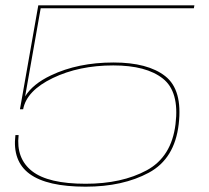

<svg xmlns="http://www.w3.org/2000/svg" viewBox="-20 -695 787 722"><path d="M302 7Q157 7 91.5 -41Q26 -89 38 -187H50Q40 -99 100.5 -51.5Q161 -4 302 -4Q438 -4 531.5 -54.5Q625 -105 640 -228Q655 -350 592.5 -399.5Q530 -449 406 -449Q277 -449 178.5 -401.5Q80 -354 67 -284H55L124 -675H711L709 -664H133L74.5 -332.5Q103 -379 171.5 -411.5Q273 -460 407 -460Q536 -460 601.5 -408.5Q667 -357 652 -228Q637 -98 539.5 -45.5Q442 7 302 7Z"/></svg>

Font: Anybody UltraExpanded Thin
Style: Italic
Weight: 100
Width: 9
Italic angle: -10°
Designer: Tyler Finck
Foundry: Etcetera Type Company
Version: Version 1.010; ttfautohint (v1.8.3) -l 8 -r 50 -G 200 -x 14 